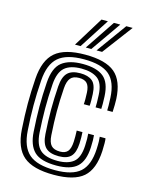

<svg xmlns="http://www.w3.org/2000/svg" viewBox="-121 -874 730 958"><g transform="rotate(15 244.0 -395.0)"><path d="M251.8 10Q143.8 10 94.9 -31.5Q46 -73 39.8 -168Q35.2 -239.8 35.1 -300Q35 -360.2 39.8 -430Q46.5 -526.5 95.2 -568.2Q144 -610 249.8 -610Q355.5 -610 403.4 -569.6Q451.2 -529.2 455.8 -436Q456.2 -422.8 456.1 -405Q456 -387.2 454.8 -369.2H426.8Q428 -388 425.8 -434.8Q421.8 -515.8 381 -550.9Q340.2 -586 249.8 -586Q159.5 -586 117.5 -549.4Q75.5 -512.8 69.8 -428.5Q65 -358.5 65.1 -298.5Q65.2 -238.5 69.8 -169.8Q75 -87.2 116.8 -50.6Q158.5 -14 251.8 -14Q341.2 -14 381.5 -50.1Q421.8 -86.2 425.8 -169.2Q427 -193 426.5 -209.5Q426 -226 424.8 -233H454.5Q456.2 -227.5 456.5 -208Q456.8 -188.5 455.8 -168Q451.2 -72.5 403.9 -31.2Q356.5 10 251.8 10ZM251.8 -38Q171.2 -38 137.6 -70.6Q104 -103.2 99.8 -171.8Q95.2 -242.8 95.1 -301.2Q95 -359.8 99.5 -425.8Q104.8 -503.2 142.2 -532.6Q179.8 -562 249.8 -562Q321.5 -562 357 -533.5Q392.5 -505 395.8 -434Q397.8 -390 396.2 -369.2H366.8Q368 -387.5 365.8 -433.2Q363 -494 333 -516Q303 -538 249.8 -538Q191.8 -538 162.8 -512.5Q133.8 -487 129.5 -423.8Q124.8 -357.2 125.1 -298.2Q125.5 -239.2 129.5 -174.5Q133.5 -114.2 161.6 -88.1Q189.8 -62 251.8 -62Q305.2 -62 334 -85.2Q362.8 -108.5 365.8 -170.5Q367.8 -210.8 365.2 -233H395Q396.2 -224.5 396.5 -207Q396.8 -189.5 395.8 -169.8Q392.5 -99.5 359 -68.8Q325.5 -38 251.8 -38ZM251.8 -86Q205.5 -86 184 -106.9Q162.5 -127.8 159.5 -175.8Q155 -246 155.1 -301.9Q155.2 -357.8 159.5 -421.8Q163 -471.2 184 -492.6Q205 -514 249.8 -514Q290 -514 311.9 -496.2Q333.8 -478.5 336 -430Q336.8 -414.8 337 -396.5Q337.2 -378.2 336 -369.2H305.8Q307 -378.2 306.9 -395.6Q306.8 -413 306 -429Q304.5 -461 291.6 -475.5Q278.8 -490 249.8 -490Q219.5 -490 205.8 -473.2Q192 -456.5 189.5 -420.8Q185 -355 185.1 -299.8Q185.2 -244.5 189.5 -177.5Q191.8 -141.2 206.2 -125.6Q220.8 -110 251.8 -110Q279 -110 291.6 -125.1Q304.2 -140.2 306 -175Q306.5 -186.8 306.6 -203.6Q306.8 -220.5 305.8 -233H335.5Q336.5 -224 336.6 -206.1Q336.8 -188.2 336 -173.8Q333.8 -126.8 314 -106.4Q294.2 -86 251.8 -86ZM186.5 -645 282 -800H315L215.2 -645ZM297.8 -645 410 -800H443L326.5 -645ZM242.2 -645 346 -800H379L270.8 -645Z"/></g></svg>

Font: Big Shoulders Inline Text Black
Style: Regular
Weight: 900
Designer: Patric King
Foundry: XO Type Co
Version: Version 1.000